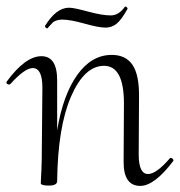

<svg xmlns="http://www.w3.org/2000/svg" viewBox="-28 -570 560 598"><path d="M120 -482Q120 -481 117.5 -482Q115 -483 113.5 -485Q112 -487 112 -489Q147 -546 187 -546Q202 -546 246 -534Q290 -522 317 -522Q342 -522 361 -549Q362 -550 364.5 -549Q367 -548 368.5 -545.5Q370 -543 369 -542Q350 -508 335 -496Q320 -484 301 -484Q279 -484 235 -496.5Q191 -509 165 -509Q155 -509 147.5 -506Q140 -503 137.5 -501Q135 -499 128 -491Q121 -483 120 -482ZM501 -77Q503 -79 506 -78Q509 -77 511 -74Q513 -71 512 -69Q453 9 409 9Q357 9 357 -65L358 -248Q358 -365 296 -365Q235 -365 193.5 -270Q152 -175 150 -6Q150 8 124 8Q102 8 99 2Q99 1 99.5 -11Q100 -23 101 -41Q102 -59 102 -74L104 -297Q104 -358 74 -358Q49 -358 4 -308Q2 -306 -2 -307Q-6 -308 -7.5 -310.5Q-9 -313 -7 -316Q51 -395 101 -395Q150 -395 150 -320V-164Q168 -274 212.5 -336.5Q257 -399 320 -399Q364 -399 385 -367.5Q406 -336 405 -267L404 -89Q404 -28 433 -28Q459 -28 501 -77Z"/></svg>

Font: Cormorant Upright Light
Style: Regular
Weight: 300
Designer: Christian Thalmann (Catharsis Fonts)
Foundry: Catharsis Fonts
Version: Version 3.302;PS 003.302;hotconv 1.0.88;makeotf.lib2.5.64775